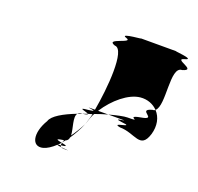

<svg xmlns="http://www.w3.org/2000/svg" viewBox="-101 -868 783 759"><g transform="rotate(20 291.0 -488.5)"><path d="M132 -325C95 -264 106 -208 153 -220C168 -224 185 -235 202 -251H203C207 -255 211 -260 215 -264C198 -268 181 -271 215 -276H221C219 -272 217 -269 216 -266L226 -278C234 -281 238 -287 239 -295C253 -316 267 -340 277 -365C266 -343 253 -322 240 -304C239 -333 220 -376 234 -393C182 -373 139 -349 132 -325ZM281 -697C327 -697 311 -525 294 -432C221 -432 333 -429 269 -422C218 -418 267 -413 273 -407C279 -409 285 -410 291 -412C289 -402 286 -393 284 -387C282 -380 280 -372 277 -365C280 -372 283 -380 285 -388C289 -397 291 -406 297 -415C315 -422 333 -427 350 -432H307C343 -488 398 -534 446 -539C476 -542 502 -531 519 -513C554 -541 513 -697 564 -697C624 -714 512 -729 559 -741C606 -753 489 -759 520 -759H363C401 -759 274 -753 313 -741C352 -729 231 -714 281 -697ZM234 -393C241 -395 246 -398 253 -400C244 -400 238 -398 234 -393ZM202 -251C202 -250 209 -248 219 -247C217 -249 215 -251 215 -254C208 -253 204 -252 203 -251ZM253 -400C272 -402 275 -405 273 -407C266 -405 260 -402 253 -400ZM216 -264V-266C216 -265 215 -265 215 -264ZM216 -264C215 -260 215 -257 215 -254H218C247 -257 232 -261 216 -264ZM219 -247C222 -245 229 -244 237 -244C263 -244 239 -245 219 -247ZM350 -432H395C461 -432 354 -429 410 -422C476 -416 362 -409 411 -400C475 -400 514 -344 537 -418C548 -455 541 -490 519 -513C516 -510 512 -509 507 -509C446 -492 546 -477 474 -465C407 -453 497 -447 425 -447C411 -447 383 -441 350 -432Z"/></g></svg>

Font: bitstorm
Style: excnobl
Weight: 400
Version: Version 0.2